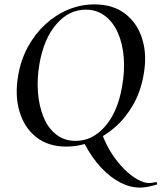

<svg xmlns="http://www.w3.org/2000/svg" viewBox="-20 -656 736 875"><path d="M618 199Q573 199 527.5 175.5Q482 152 440 107Q398 62 364 -3L446 -43Q464 5 490.5 45.5Q517 86 547.5 116Q578 146 607 162Q636 178 658 178Q667 178 675.5 176.5Q684 175 691 174Q694 173 695.5 178Q697 183 695 185Q675 191 655 195Q635 199 618 199ZM282 12Q199 12 144.5 -31.5Q90 -75 68.5 -149Q47 -223 63 -313Q75 -383 107 -442Q139 -501 186 -544.5Q233 -588 290.5 -612Q348 -636 410 -636Q496 -636 551.5 -592.5Q607 -549 629 -476Q651 -403 634 -313Q621 -238 586.5 -178Q552 -118 504 -76Q456 -34 399 -11Q342 12 282 12ZM325 -14Q401 -14 458.5 -79.5Q516 -145 536 -260Q549 -331 544 -394Q539 -457 517.5 -506Q496 -555 458.5 -583.5Q421 -612 371 -612Q294 -612 237 -546Q180 -480 160 -366Q148 -298 153 -235Q158 -172 178.5 -122Q199 -72 236 -43Q273 -14 325 -14Z"/></svg>

Font: Cormorant Light SemiBold
Style: Italic
Weight: 600
Italic angle: -10°
Version: Version 4.000